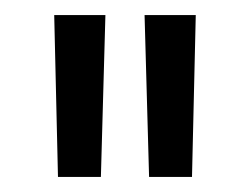

<svg xmlns="http://www.w3.org/2000/svg" viewBox="-20 -710 332 255"><path d="M114 -475H57L52 -690H120ZM235 -475H178L172 -690H240Z"/></svg>

Font: exo2condensed_r
Style: Regular
Weight: 400
Width: 3
Designer: Natanael Gama
Version: Version 1.001;PS 001.001;hotconv 1.0.70;makeotf.lib2.5.58329